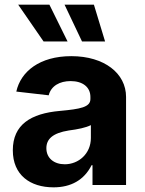

<svg xmlns="http://www.w3.org/2000/svg" viewBox="-20 -794 621 824"><path d="M210 10C284 10 341 -21 373 -85H377V0H521V-378C521 -479 428 -553 286 -553C150 -553 69 -487 50 -401L189 -385C199 -425 236 -446 283 -446C335 -446 368 -420 368 -378V-369C368 -334 325 -326 237 -318C112 -307 35 -259 35 -149C35 -43 109 10 210 10ZM58 -774 167 -616H270L192 -774ZM179 -158C179 -197 206 -223 275 -234C314 -239 348 -246 370 -257V-202C370 -134 317 -89 258 -89C212 -89 179 -115 179 -158ZM257 -774 332 -616H431L383 -774Z"/></svg>

Font: Wafeq
Style: Bold
Weight: 700
Designer: Rasmus Andersson & Azza Alameddine
Foundry: Google & TypeTogether
Version: Version 3.000;FEAKit 1.0